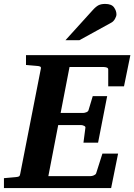

<svg xmlns="http://www.w3.org/2000/svg" viewBox="-35 -949 678 969"><path d="M-15.1 0V-49.8L44.9 -55.2Q56.2 -56.2 60.8 -58.8Q65.4 -61.5 66.9 -70.8L170.9 -601.1Q173.3 -609.9 168 -612.8Q162.6 -615.7 152.8 -616.2L96.2 -621.1V-670.9H623L590.8 -513.2H511.2V-598.1Q511.2 -605.5 503.7 -608.2Q496.1 -610.8 487.8 -610.8H315.9L271 -378.9H383.8Q391.6 -378.9 400.9 -382.6Q410.2 -386.2 412.1 -394L433.1 -463.9H505.9L460 -229H386.2L396 -304.2Q397.5 -310.1 389.2 -314Q380.9 -317.9 374 -317.9H258.8L209 -60.1H421.9Q429.7 -60.1 438.7 -64Q447.8 -67.9 450.2 -74.2L481.9 -173.8H561L525.9 0ZM552.7 -876.5Q552.7 -866.7 545.2 -853.5Q537.6 -840.3 526.4 -834.5L365.7 -746.1H295.4L432.6 -897.5Q449.2 -916 462.4 -922.6Q475.6 -929.2 495.6 -929.2Q527.8 -929.2 540.3 -911.9Q552.7 -894.5 552.7 -876.5Z"/></svg>

Font: Charis
Style: Bold Italic
Weight: 700
Italic angle: -11°
Designer: Walt Agee, Miriam Martin, Annie Olsen, Victor Gaultney, Lorna Priest, Alan Ward, Bob Hallissy, Martin Hosken, Sharon Cor
Foundry: SIL Global
Version: Version 7.000